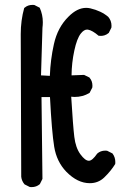

<svg xmlns="http://www.w3.org/2000/svg" viewBox="-20 -768 540 786"><path d="M113.3 -748Q116.2 -748 120.6 -747.6L142.6 -736.3Q155.3 -708 155.3 -677.2Q155.3 -665.5 153.8 -653.8L147.9 -459.5L184.1 -457.5Q186.5 -523.9 200.7 -587.4Q215.8 -655.8 260.3 -699.7Q295.9 -735.8 332.5 -735.8Q341.3 -735.8 349.6 -733.9Q394 -723.6 422.9 -699.2Q436.5 -683.6 436.5 -662.1Q436.5 -659.2 436 -654.8L425.3 -633.3Q416.5 -626 408.2 -623.5Q399.9 -621.1 394.3 -621.1Q388.7 -621.1 383.8 -621.6Q357.9 -643.6 340.8 -646.5Q338.9 -647 336.9 -647Q323.7 -647 311 -630.9Q294.9 -610.8 284.2 -560.8Q273.4 -510.7 272.9 -459.5L324.2 -461.4L346.2 -450.7L346.7 -449.7Q358.4 -436.5 358.4 -417Q358.4 -414.1 357.9 -409.7L346.7 -387.7L345.7 -387.2Q318.8 -371.1 285.2 -371.1Q278.3 -371.1 271.5 -372.1Q278.8 -252.4 284.2 -207.8Q289.6 -163.1 309.1 -136.5Q328.6 -109.9 343.8 -109.9Q357.9 -109.9 377.9 -139.2Q391.6 -151.4 411.1 -151.4Q414.1 -151.4 418.5 -150.9L439.9 -140.1L440.9 -139.2Q452.1 -124 452.1 -104.5Q452.1 -101.6 451.7 -96.7Q434.1 -67.9 406.7 -41.5Q382.3 -18.1 347.7 -18.1Q297.4 -18.1 251.5 -64.9Q211.9 -106 201.9 -167Q191.9 -228 184.6 -370.6H149.9L153.8 -35.6L143.1 -14.2Q128.9 -2 109.4 -2Q106.4 -2 102.1 -2.4L80.6 -13.2Q68.8 -26.9 66.9 -44.4Q66.9 -44.9 64.9 -628.4Q64.9 -684.6 79.1 -735.4L80.6 -736.3Q93.8 -748 113.3 -748Z"/></svg>

Font: Bakudai
Style: Medium
Weight: 500
Version: Version 1.48